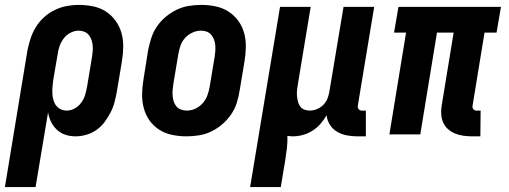

<svg xmlns="http://www.w3.org/2000/svg" viewBox="-54 -548 2074 783"><path d="M-34 215 58 -343Q63 -368 71 -392Q79 -416 92.5 -438Q106 -460 126 -478Q146 -496 170 -507.5Q194 -519 218.5 -523.5Q243 -528 267 -528Q297 -528 326 -522Q355 -516 378 -501Q401 -486 417.5 -463Q434 -440 441.5 -413Q449 -386 448.5 -356Q448 -326 443 -297L423 -177Q419 -155 413.5 -133Q408 -111 397.5 -90.5Q387 -70 373 -51Q359 -32 340 -18.5Q321 -5 298.5 1.5Q276 8 254 8Q232 8 212.5 1.5Q193 -5 178 -19Q163 -33 154 -51.5Q145 -70 142 -90L91 215ZM219 -97Q235 -97 251 -106Q267 -115 277.5 -129.5Q288 -144 293 -160.5Q298 -177 301 -194L321 -314Q323 -326 324 -338Q325 -350 324 -362Q323 -374 319 -385.5Q315 -397 308 -405.5Q301 -414 290 -418.5Q279 -423 267 -423Q250 -423 233.5 -414.5Q217 -406 206 -391.5Q195 -377 189 -360Q183 -343 181 -326L163 -221Q161 -207 160 -193.5Q159 -180 159.5 -167Q160 -154 163.5 -141Q167 -128 174.5 -118Q182 -108 193.5 -102.5Q205 -97 219 -97Z M706 8Q676 8 647.5 2Q619 -4 595.5 -19Q572 -34 556 -56.5Q540 -79 532.5 -106.5Q525 -134 525.5 -164Q526 -194 531 -223L550 -343Q555 -368 563 -393Q571 -418 586 -440Q601 -462 622 -479.5Q643 -497 667 -508.5Q691 -520 716.5 -524Q742 -528 767 -528Q797 -528 825.5 -522Q854 -516 877.5 -501Q901 -486 917.5 -463.5Q934 -441 941.5 -413.5Q949 -386 948.5 -356Q948 -326 943 -297L923 -177Q919 -152 911 -127Q903 -102 887.5 -80Q872 -58 851.5 -40.5Q831 -23 807 -11.5Q783 0 757 4Q731 8 706 8ZM708 -97Q726 -97 743 -105Q760 -113 772.5 -127Q785 -141 791.5 -158.5Q798 -176 801 -194L821 -314Q823 -326 824 -338.5Q825 -351 824 -363Q823 -375 819 -386Q815 -397 807.5 -406Q800 -415 789 -419Q778 -423 766 -423Q748 -423 730.5 -415Q713 -407 700.5 -393Q688 -379 682 -361.5Q676 -344 673 -326L653 -206Q651 -194 650 -181.5Q649 -169 650 -157Q651 -145 654.5 -134Q658 -123 665.5 -114Q673 -105 684.5 -101Q696 -97 708 -97Z M966 215 1088 -520H1213L1161 -206Q1159 -194 1157.5 -182Q1156 -170 1157 -158.5Q1158 -147 1160.5 -136Q1163 -125 1169 -115.5Q1175 -106 1186 -101.5Q1197 -97 1209 -97Q1224 -97 1239.5 -103.5Q1255 -110 1266 -122Q1277 -134 1282.5 -149Q1288 -164 1290 -179L1347 -520H1472L1405 -116Q1404 -108 1409 -102.5Q1414 -97 1421 -97H1438V8H1403Q1381 8 1360 4Q1339 0 1321 -10.5Q1303 -21 1291.5 -39Q1280 -57 1278 -78Q1267 -59 1252.5 -42.5Q1238 -26 1219.5 -14.5Q1201 -3 1180.5 2.5Q1160 8 1140 8Q1134 8 1129 7.5Q1124 7 1118 6Q1119 31 1116 56.5Q1113 82 1109 107L1091 215Z M1871 8Q1853 8 1835.5 5.5Q1818 3 1802 -3.5Q1786 -10 1773.5 -21Q1761 -32 1754 -47Q1747 -62 1745.5 -80Q1744 -98 1747 -116L1796 -415H1728L1660 0H1534L1602 -415H1553L1571 -520H1989L1971 -415H1922L1873 -116Q1872 -108 1876.5 -102.5Q1881 -97 1889 -97H1906L1905 8Z"/></svg>

Font: Iosevka Curly Extrabold
Style: Italic
Weight: 800
Italic angle: -9°
Monospace: yes
Designer: Belleve Invis
Foundry: Belleve Invis
Version: Version 22.1.2; ttfautohint (v1.8.4)